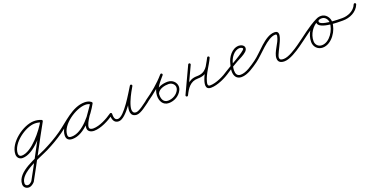

<svg xmlns="http://www.w3.org/2000/svg" viewBox="-55 -894 3599 1821"><g transform="rotate(-20 1745.0 16.5)"><path d="M350.2 -236.7C352.6 -242.9 349.5 -249.8 343.3 -252.2C319.7 -261.3 299.1 -265.5 273.3 -265.5C165.7 -265.5 1.1 -145.6 1.1 -28.8C1.1 3.6 22.1 27.1 55.4 27.1C171.5 27.1 304.2 -143.9 352.6 -234.3C355.7 -240.2 353.5 -247.5 347.7 -250.6C341.8 -253.7 334.5 -251.5 331.4 -245.7C331.4 -245.7 331.4 -245.7 331.4 -245.7C289.2 -166.7 156.6 3.1 55.4 3.1C35.4 3.1 25.1 -9.5 25.1 -28.8C25.1 -131.9 179 -241.5 273.3 -241.5C296.2 -241.5 313.9 -237.8 334.7 -229.8C340.9 -227.4 347.8 -230.5 350.2 -236.7ZM331.5 -245.9C331.5 -245.9 331.5 -245.9 331.5 -245.9C236.9 -77.7 149.6 94.6 55.5 263.2C55.5 263.2 55.9 262.6 56.3 262C56.8 261.5 57.2 260.9 57.1 260.9C47.4 271.6 31.5 285.7 16 285.7C-0.1 285.7 -11.9 276.7 -11.9 259.8C-11.9 151.7 218.7 77 301.7 35.1C361.6 4.8 419.9 -28.6 474.9 -67.2C480.3 -71 481.6 -78.5 477.8 -83.9C474 -89.3 466.5 -90.6 461.1 -86.8C402.9 -46 340.9 -11.1 277.3 20.5C183.2 67.2 -35.9 132.6 -35.9 259.8C-35.9 290 -13.2 309.7 16 309.7C38.9 309.7 60.1 293.3 74.9 277.1C74.9 277.1 75.3 276.5 75.7 276C76.1 275.4 76.5 274.9 76.5 274.8C170.5 106.3 257.9 -66 352.5 -234.1C355.7 -239.9 353.7 -247.2 347.9 -250.5C342.1 -253.7 334.8 -251.7 331.5 -245.9Z M474.8 -67.1C474.8 -67.1 474.8 -67.1 474.8 -67.1C566.8 -131 668 -244.8 785.6 -244.8C802.5 -244.8 820.1 -241.2 834 -231.2C840.2 -226.8 846.8 -229.9 850.1 -235.1C853.5 -240.3 853.6 -247.6 847 -251.4C826.1 -263.5 809.1 -268.1 784.3 -268.1C676.1 -268.1 502.1 -150.4 502.1 -34.2C502.1 4.5 527 19.3 562.7 19.3C683.8 19.3 802.2 -136.7 854.5 -232.2C858.4 -239.3 855 -245.6 849.8 -248.5C844.5 -251.4 837.3 -250.8 833.5 -243.8C800.3 -183.3 718.3 -98.5 718.3 -31.6C718.3 2.7 751.4 16.7 781 16.7C850.7 16.7 934.1 -28.1 989.9 -67.2C995.3 -71 996.6 -78.5 992.8 -83.9C989 -89.3 981.5 -90.6 976.1 -86.8C924.6 -50.8 845.4 -7.3 781 -7.3C765.6 -7.3 742.3 -12 742.3 -31.6C742.3 -83.4 826 -180.2 854.5 -232.2C858.4 -239.2 855 -245.6 849.8 -248.5C844.5 -251.4 837.3 -250.8 833.5 -243.8C786.1 -157.2 673.1 -4.7 562.7 -4.7C540.2 -4.7 526.1 -9.2 526.1 -34.2C526.1 -136.6 689.8 -244.1 784.3 -244.1C805 -244.1 817.8 -240.6 835 -230.6C841.6 -226.8 847.9 -229.6 851.1 -234.5C854.2 -239.4 854.2 -246.3 848 -250.8C829.9 -263.7 807.6 -268.8 785.6 -268.8C660.5 -268.8 558.2 -154.2 461.2 -86.9C455.7 -83.1 454.4 -75.6 458.1 -70.2C461.9 -64.7 469.4 -63.4 474.8 -67.1Z M971 -77C971 -77 971 -77 971 -77C971 -34.9 980 12 1031 12C1111.3 12 1221.6 -188.6 1265.1 -257.6C1269.4 -264.3 1266.3 -270.8 1261.1 -274C1256 -277.1 1248.7 -276.9 1244.7 -270.1C1217.9 -225.2 1080.7 5.4 1212.4 12C1212.4 12 1212.6 12 1212.7 12C1212.8 12 1213 12 1213 12C1255.7 12 1320.4 -43 1354.9 -67.2C1360.3 -71 1361.6 -78.5 1357.8 -83.9C1354 -89.3 1346.5 -90.6 1341.1 -86.8C1312.2 -66.6 1247.8 -12 1213 -12C1213 -12 1213.1 -12 1213.3 -12C1213.5 -12 1213.6 -12 1213.6 -12C1120.4 -16.6 1249.1 -230.6 1265.3 -257.9C1269.4 -264.6 1266.3 -271.1 1261.3 -274.2C1256.2 -277.3 1249.1 -277.1 1244.9 -270.4C1207.1 -210.6 1094.6 -12 1031 -12C996.1 -12 995 -49.7 995 -77C995 -83.6 989.6 -89 983 -89C976.4 -89 971 -83.6 971 -77Z M1352.9 -67.1C1352.9 -67.1 1352.9 -67.1 1352.9 -67.1C1433.5 -123.2 1505.6 -182 1570.1 -256.6C1575.3 -262.6 1573.3 -269.6 1568.7 -273.5C1564.1 -277.4 1556.9 -278.3 1551.8 -272.2C1507.8 -219.8 1456.6 -167.2 1453.6 -94.5C1453.6 -94.5 1453.6 -94.5 1453.6 -94.5C1453.6 -94.5 1453.6 -94.5 1453.6 -94.5C1451.5 -40.7 1476.2 12 1537 12C1592.5 12 1646.9 -18.9 1670.7 -69.9C1697 -126.3 1652.6 -183.1 1593.4 -183C1593.4 -183 1593.4 -183 1593.4 -183C1593.4 -183 1593.4 -183 1593.4 -183C1543.6 -183.1 1481.9 -167.1 1458.2 -118.2C1455.3 -112.3 1457.8 -105.1 1463.8 -102.2C1469.7 -99.3 1476.9 -101.8 1479.8 -107.8C1479.8 -107.8 1479.8 -107.8 1479.8 -107.8C1499.1 -147.6 1553.5 -159.1 1593.4 -159C1593.4 -159 1593.4 -159 1593.4 -159C1593.4 -159 1593.4 -159 1593.4 -159C1635.1 -159.1 1667.9 -120.7 1648.9 -80.1C1629 -37.4 1583.2 -12 1537 -12C1490.6 -12 1476 -53.7 1477.6 -93.5C1477.6 -93.5 1477.6 -93.5 1477.6 -93.5C1477.6 -93.5 1477.6 -93.5 1477.6 -93.5C1480.3 -159.7 1530.1 -209 1570.2 -256.8C1575.3 -262.9 1573.3 -269.7 1568.8 -273.6C1564.2 -277.5 1557.1 -278.3 1551.9 -272.3C1488.7 -199.2 1418.1 -141.8 1339.1 -86.9C1333.7 -83.1 1332.4 -75.6 1336.1 -70.1C1339.9 -64.7 1347.4 -63.4 1352.9 -67.1Z M1833.1 -269.5C1833.1 -269.5 1833.1 -269.5 1833.1 -269.5C1792.4 -181.1 1750.9 -93.1 1709.4 -5.1C1706 2 1709.6 8.2 1715 10.8C1720.3 13.4 1727.4 12.4 1731 5.3C1761 -55.4 1796.6 -113 1873 -113C1975.4 -113 2002.3 -177.7 2045.6 -258.8C2049.2 -265.7 2045.5 -271.8 2040 -274.5C2034.5 -277.3 2027.3 -276.5 2024.1 -269.4C1998.6 -213.3 1840.3 12 1963 12C2027.7 12 2115.5 -29.9 2168 -67.2C2173.4 -71.1 2174.6 -78.6 2170.8 -84C2166.9 -89.4 2159.4 -90.6 2154 -86.8C2105.8 -52.4 2022.5 -12 1963 -12C1935.3 -12 1938.4 -33.8 1943.8 -54.7C1963.1 -128.7 2014.6 -190.5 2045.9 -259.5C2049.1 -266.6 2045.6 -272.6 2040.3 -275.2C2035 -277.8 2028.1 -277 2024.4 -270.1C1985.7 -197.6 1964.4 -137 1873 -137C1786.4 -137 1743.8 -74.8 1709.5 -5.3C1705.9 1.8 1709.6 8 1715.1 10.6C1720.5 13.2 1727.7 12.3 1731.1 5.1C1772.6 -82.9 1814.2 -171 1854.9 -259.5C1857.7 -265.5 1855 -272.6 1849 -275.4C1843 -278.2 1835.9 -275.5 1833.1 -269.5Z M2167.9 -67.2C2167.9 -67.2 2167.9 -67.2 2167.9 -67.2C2205.4 -93.4 2244.6 -116.9 2284.8 -139C2315.9 -156.1 2353.7 -172 2379.9 -196.2C2390.2 -205.7 2398 -217.5 2398 -232C2398 -258.8 2367.1 -273 2344 -273C2275 -273 2224.1 -201.3 2211.3 -140.5C2211.3 -140.5 2211.3 -140.7 2211.4 -141C2211.5 -141.3 2211.5 -141.5 2211.5 -141.5C2203.8 -116.2 2198 -92.8 2198 -66C2198 -20.5 2219.1 16 2269 16C2332.1 16 2397.8 -32.8 2446.9 -67.2C2452.3 -71 2453.6 -78.5 2449.8 -83.9C2446 -89.3 2438.5 -90.6 2433.1 -86.8C2433.1 -86.8 2433.1 -86.8 2433.1 -86.8C2389 -55.9 2326.1 -8 2269 -8C2232.9 -8 2222 -33.9 2222 -66C2222 -90.4 2227.5 -111.5 2234.5 -134.5C2234.5 -134.5 2234.5 -134.8 2234.6 -135C2234.7 -135.3 2234.7 -135.5 2234.7 -135.5C2245.2 -184.7 2286.9 -249 2344 -249C2352.7 -249 2374 -243.7 2374 -232C2374 -209.2 2182.6 -106.7 2154.1 -86.8C2148.7 -83.1 2147.4 -75.6 2151.2 -70.1C2154.9 -64.7 2162.4 -63.4 2167.9 -67.2Z M2430.2 -70.1C2433.9 -64.7 2441.4 -63.4 2446.9 -67.2C2516.8 -115.9 2623.9 -253 2705 -253C2720.1 -253 2719.9 -244 2717.5 -231.2C2705.8 -167.7 2639.2 -100.8 2639.2 -37.8C2639.2 3.4 2668.2 14.8 2704.3 14.8C2758.3 14.8 2837.7 -36.9 2880.9 -67.2C2886.3 -71 2887.6 -78.5 2883.8 -83.9C2880 -89.3 2872.5 -90.6 2867.1 -86.8C2828.7 -59.9 2752.2 -9.2 2704.3 -9.2C2681.7 -9.2 2663.2 -11.2 2663.2 -37.8C2663.2 -85.2 2808.9 -277 2705 -277C2606 -277 2512.4 -142.1 2433.1 -86.8C2427.7 -83.1 2426.4 -75.6 2430.2 -70.1Z M2864.1 -70.2C2867.9 -64.7 2875.4 -63.4 2880.8 -67.1C2963.5 -124.3 3043.5 -194.6 3133.6 -238.7C3140.8 -242.2 3141.8 -249.2 3139.2 -254.6C3136.6 -260 3130.5 -263.7 3123.3 -260.4C3051.5 -227.1 3001.7 -150.4 3001.7 -71.2C3001.7 -21.8 3038.3 16.7 3088.2 16.7C3181.2 16.7 3254.6 -98.2 3254.6 -182.5C3254.6 -227.5 3219.9 -272 3173 -272C3149.8 -272 3121.4 -266.9 3112.7 -242C3112.7 -242 3112.7 -242 3112.7 -242C3112.7 -242 3112.7 -242 3112.7 -242C3081.8 -155.4 3314.3 -159.1 3355 -159C3361.6 -159 3367 -164.4 3367 -171C3367 -177.6 3361.6 -183 3355 -183C3355 -183 3355 -183 3355 -183C3331.6 -183 3117.4 -183.7 3135.3 -234C3135.3 -234 3135.3 -234 3135.3 -234C3135.3 -234 3135.3 -234 3135.3 -234C3139.9 -247.1 3161.6 -248 3173 -248C3206.5 -248 3230.6 -214.2 3230.6 -182.5C3230.6 -111.7 3167.5 -7.3 3088.2 -7.3C3051.5 -7.3 3025.7 -34.9 3025.7 -71.2C3025.7 -141.1 3070 -209.2 3133.4 -238.6C3140.6 -241.9 3141.6 -249.1 3139 -254.5C3136.4 -260 3130.2 -263.7 3123.1 -260.3C3031.8 -215.6 2950.9 -144.8 2867.2 -86.9C2861.7 -83.1 2860.4 -75.6 2864.1 -70.2Z M3354.9 -159C3354.9 -159 3354.9 -159 3354.9 -159C3423.9 -158.2 3498.5 -192.1 3525.2 -259.6C3527.6 -265.7 3524.6 -272.7 3518.4 -275.2C3512.3 -277.6 3505.3 -274.6 3502.8 -268.4C3479.9 -210.4 3414.1 -182.3 3355.1 -183C3348.5 -183.1 3343.1 -177.8 3343 -171.1C3342.9 -164.5 3348.2 -159.1 3354.9 -159Z"/></g></svg>

Font: FRB American Cursive Guidelines Light
Style: Italic
Weight: 300
Italic angle: -25°
Version: Version 2.0;Modular Font Editor K font №1